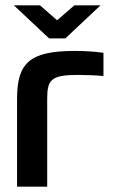

<svg xmlns="http://www.w3.org/2000/svg" viewBox="-20 -700 427 720"><path d="M271 -419C294 -419 335 -418 368 -415V-502C333 -507 297 -509 260 -509C90 -509 44 -463 44 -330V0H157V-330C157 -401 172 -419 271 -419ZM32 -680 164 -556H225L357 -680H259L194 -624L130 -680Z"/></svg>

Font: LT Wave Medium
Style: Regular
Weight: 500
Designer: Daniel Lyons
Version: Version 2.5 (Glyphs App)